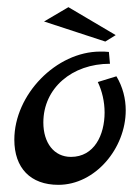

<svg xmlns="http://www.w3.org/2000/svg" viewBox="-20 -510 391 536"><path d="M305 -297 253 -281C265 -256 272 -226 272 -196C272 -133 243 -72 178 -72C131 -72 101 -111 101 -168C101 -264 181 -332 287 -332L284 -365C277 -366 268 -366 260 -366C137 -366 20 -246 20 -120C20 -41 65 6 143 6C246 6 331 -96 331 -202C331 -234 323 -267 305 -297ZM274 -394 303 -412 171 -490 103 -450Z"/></svg>

Font: Marck Script
Style: Regular
Weight: 400
Designer: Denis Masharov, Marck Fogel
Foundry: Denis Masharov
Version: Version 1.002